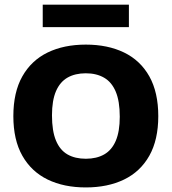

<svg xmlns="http://www.w3.org/2000/svg" viewBox="-20 -793 733 820"><path d="M346.5 7.5Q253 7.5 183.5 -26.2Q114 -60 75.5 -127.8Q37 -195.5 37 -297Q37 -399 75.5 -467Q114 -535 183.5 -568.8Q253 -602.5 346.5 -602.5Q440 -602.5 509.8 -568.8Q579.5 -535 617.8 -466.8Q656 -398.5 656 -297Q656 -196 617.8 -128Q579.5 -60 509.8 -26.2Q440 7.5 346.5 7.5ZM346.5 -115Q392.5 -115 425 -133.5Q457.5 -152 474.5 -191.8Q491.5 -231.5 491.5 -294.5Q491.5 -361 474.2 -401.8Q457 -442.5 424.5 -461.2Q392 -480 346.5 -480Q301 -480 268.8 -461.8Q236.5 -443.5 219.2 -403.8Q202 -364 202 -300.5Q202 -233.5 219 -192.8Q236 -152 268.2 -133.5Q300.5 -115 346.5 -115ZM162.5 -677V-773H530.5V-677Z"/></svg>

Font: Encode Sans SC
Style: Bold
Weight: 700
Version: Version 3.002